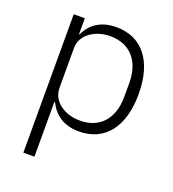

<svg xmlns="http://www.w3.org/2000/svg" viewBox="-132 -626 838 928"><g transform="rotate(20 287.0 -162.0)"><path d="M93 -512H150V-430H153C178 -487 230 -524 309 -524C441 -524 520 -427 520 -256C520 -85 441 12 309 12C230 12 181 -25 153 -82H150V200H93ZM296 -39C399 -39 459 -109 459 -220V-292C459 -403 399 -473 296 -473C256 -473 220 -461 193 -441C166 -421 150 -392 150 -359V-156C150 -120 166 -91 193 -71C220 -50 256 -39 296 -39Z"/></g></svg>

Font: Plexus Sans Light
Style: Regular
Weight: 300
Version: Version 2.001;PS 002.001;hotconv 1.0.70;makeotf.lib2.5.58329